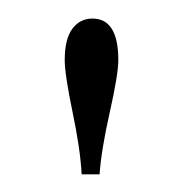

<svg xmlns="http://www.w3.org/2000/svg" viewBox="-20 -782 199 210"><path d="M69.3 -591.3Q67.9 -618.7 59.3 -659.7Q50.8 -700.7 50.8 -716.3Q50.8 -739.3 59.1 -750.5Q67.4 -761.7 81.1 -761.7Q109.4 -761.7 109.4 -716.3Q109.4 -700.7 100.1 -659.4Q90.8 -618.2 88.9 -591.3Z"/></svg>

Font: Imbue
Style: Regular
Weight: 400
Designer: Tyler Finck
Foundry: Etcetera Type Company
Version: Version 0.910